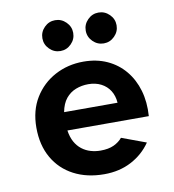

<svg xmlns="http://www.w3.org/2000/svg" viewBox="-82 -790 795 875"><g transform="rotate(-10 316.0 -353.0)"><path d="M330.8 12Q250.7 12 190.2 -19.8Q129.6 -51.5 95.9 -110.4Q62.1 -169.3 62.1 -250.5Q62.1 -329.7 97.7 -387.8Q133.3 -445.9 193 -477.9Q252.8 -509.9 324.9 -509.9Q386 -509.9 434.3 -487.8Q482.6 -465.7 515.8 -425.8Q549 -386 564.8 -332Q580.5 -277.9 575.9 -213.5H199.2Q203.9 -182.2 216 -160.2Q228.2 -138.2 246.5 -124.1Q264.8 -109.9 286.9 -103.5Q308.9 -97 332.7 -97Q369.3 -97 394 -108.4Q418.6 -119.9 433.7 -138.3L546.4 -96.6Q512 -46.3 456.7 -17.2Q401.4 12 330.8 12ZM198.9 -298.4H446.2Q443.9 -330.9 428.9 -354.7Q413.9 -378.4 388.2 -391.6Q362.6 -404.8 328.8 -404.8Q298.5 -404.8 271.4 -394.3Q244.2 -383.8 225.1 -360.5Q206.1 -337.1 198.9 -298.4ZM432 -575.5Q402.9 -575.5 381.6 -596.6Q360.4 -617.6 360.4 -646.7Q360.4 -675.9 381.5 -697.1Q402.5 -718.3 431.6 -718.3Q460.7 -718.3 482 -697.2Q503.2 -676.2 503.2 -647.1Q503.2 -618 482.1 -596.8Q461.1 -575.5 432 -575.5ZM231.3 -575.5Q202.2 -575.5 181 -596.6Q159.8 -617.6 159.8 -646.7Q159.8 -675.9 180.8 -697.1Q201.8 -718.3 231 -718.3Q260.1 -718.3 281.3 -697.2Q302.5 -676.2 302.5 -647.1Q302.5 -618 281.5 -596.8Q260.4 -575.5 231.3 -575.5Z"/></g></svg>

Font: Atkinson Hyperlegible Mono ExtraLight
Style: Regular
Weight: 200
Monospace: yes
Designer: Elliott Scott, Megan Eiswerth, Linus Boman, Theodore Petrosky, Letters from Sweden
Foundry: Applied Design Works, Letters from Sweden
Version: Version 2.001